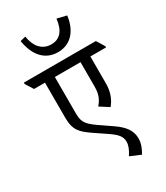

<svg xmlns="http://www.w3.org/2000/svg" viewBox="-286 -975 1062 1231"><g transform="rotate(-30 245.5 -359.0)"><path d="M250 -682C339 -682 403 -745 417 -857L347 -874C338 -788 299 -747 237 -747C170 -747 128 -796 116 -874L76 -864C93 -756 150 -682 250 -682ZM386 156C404 125 419 92 419 54C419 -4 387 -46 327 -88L231 -154C155 -207 151 -232 151 -298V-555H341V-373C341 -314 323 -281 297 -252L364 -209C392 -243 414 -288 414 -356V-555H530V-564L494 -623H-39V-612L-3 -555H78V-295C78 -201 113 -172 177 -127L270 -64C319 -30 342 -6 342 34C342 60 331 88 308 123Z"/></g></svg>

Font: Noto Serif Devanagari SemiCondensed
Style: Regular
Weight: 400
Width: 4
Designer: Universal Thirst, Indian Type Foundry and the Monotype Design Team
Foundry: Monotype Imaging Inc.
Version: Version 2.004